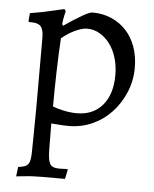

<svg xmlns="http://www.w3.org/2000/svg" viewBox="-51 -508 631 789"><g transform="rotate(5 264.0 -114.0)"><path d="M50 198Q66 196 76 192.5Q86 189 91.5 181Q97 173 99 160Q101 147 101 126Q101 114 101.5 92.5Q102 71 102 47Q102 23 102.5 -0.5Q103 -24 103 -40V-338Q103 -372 92 -385.5Q81 -399 54 -399H43L40 -403L43 -436Q69 -440 94 -445Q119 -450 139 -455Q162 -460 183 -465L189 -457Q187 -449 185 -440Q183 -432 181.5 -422.5Q180 -413 179 -403L183 -396Q228 -427 258 -444Q288 -461 299 -461Q342 -461 377.5 -445.5Q413 -430 438.5 -402.5Q464 -375 478 -336Q492 -297 492 -250Q492 -196 472 -148.5Q452 -101 418.5 -65Q385 -29 339.5 -8.5Q294 12 243 12Q234 12 221 11.5Q208 11 197 10Q184 9 170 8Q170 34 170.5 59.5Q171 85 171 111Q171 157 180 173.5Q189 190 218 190Q226 190 235 189.5Q244 189 252 189L254 192L246 230H151Q129 230 110 231Q91 232 77 234Q60 236 45 237ZM171 -62Q191 -54 218.5 -48.5Q246 -43 271 -43Q338 -43 376.5 -88.5Q415 -134 415 -213Q415 -251 405 -284Q395 -317 377 -341Q359 -365 335 -379Q311 -393 283 -393Q263 -393 234 -379.5Q205 -366 179 -344Q177 -313 175.5 -277.5Q174 -242 173 -204.5Q172 -167 171.5 -130.5Q171 -94 171 -62Z"/></g></svg>

Font: Alegreya
Style: Regular
Weight: 400
Designer: Juan Pablo del Peral
Foundry: Juan Pablo del Peral
Version: Version 1.003